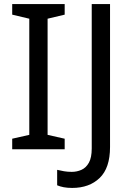

<svg xmlns="http://www.w3.org/2000/svg" viewBox="-20 -734 652 944"><path d="M298 0H40V-52L124 -71V-642L40 -662V-714H298V-662L214 -642V-71L298 -52ZM335 190Q311 190 293 186.5Q275 183 261 177V101Q277 105 295 108Q313 111 333 111Q358 111 380.5 101Q403 91 417 66Q431 41 431 -4V-714H521V-11Q521 92 470 141Q419 190 335 190Z"/></svg>

Font: Noto Sans Takri
Style: Regular
Weight: 400
Designer: Monotype Design Team
Foundry: Monotype Imaging Inc.
Version: Version 2.003; ttfautohint (v1.8.4.7-5d5b)